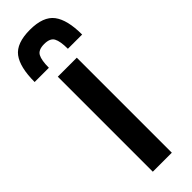

<svg xmlns="http://www.w3.org/2000/svg" viewBox="-322 -882 893 893"><g transform="rotate(-45 125.0 -435.5)"><path d="M62.5 -625H187.5V0H62.5ZM-31.2 -683.6Q-31.2 -781.2 2.7 -826.2Q36.6 -871.1 125 -871.1Q212.4 -871.1 246.8 -825.7Q281.2 -780.3 281.2 -683.6H187.5Q187.5 -733.4 175.5 -755.4Q163.6 -777.3 125 -777.3Q86.4 -777.3 74.5 -755.1Q62.5 -732.9 62.5 -683.6Z"/></g></svg>

Font: Oswald
Style: Stencbab
Weight: 400
Designer: Mathieu Le Lay
Foundry: Mathieu Le Lay
Version: Version 1.000